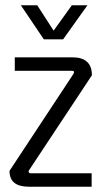

<svg xmlns="http://www.w3.org/2000/svg" viewBox="-20 -707 395 727"><path d="M146 -558 59 -687H121L183 -591L252 -687H311L219 -558ZM327 -51V0H89Q16 0 16 -60L258 -427Q265 -439 252 -439H36V-490H254Q328 -490 328 -422L91 -64Q87 -59 89 -55Q91 -51 96 -51Z"/></svg>

Font: Gemunu Libre Light
Style: Regular
Weight: 300
Designer: Puspanada Ekanayake, Sola Matas, Pathum Egodawatta, Kosala Senevirathne
Foundry: mooniak
Version: Version 1.100